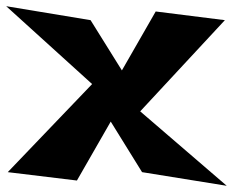

<svg xmlns="http://www.w3.org/2000/svg" viewBox="-28 -555 751 619"><path d="M-8 -535 269 -284 -3 0 220 27 329 -163 430 0 703 44 424 -196 697 -490 474 -518 365 -328 264 -490Z"/></svg>

Font: Chaingun
Style: Regular
Weight: 400
Version: Version 0.91